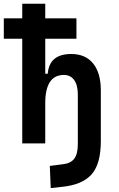

<svg xmlns="http://www.w3.org/2000/svg" viewBox="-20 -752 626 1007"><path d="M96.7 0V-548.8H0V-655.8H96.7V-732.4H217.3V-655.8H380.9V-548.8H217.3V-365.2H230.5Q238.3 -468.8 354 -468.8Q428.2 -468.8 468.5 -418.9Q508.8 -369.1 508.8 -278.3V-11.7Q508.8 109.4 459 164.1Q409.2 218.8 299.8 228.5L246.1 234.4L241.2 118.2L309.6 109.4Q350.6 105 369.4 80.3Q388.2 55.7 388.2 3.9V-256.3Q388.2 -305.7 368.9 -332.3Q349.6 -358.9 314.9 -358.9Q217.3 -358.9 217.3 -210.4V0Z"/></svg>

Font: Cascadia Mono NF SemiBold
Style: Regular
Weight: 600
Monospace: yes
Designer: Aaron Bell
Foundry: Saja Typeworks
Version: Version 2404.023; ttfautohint (v1.8.4)